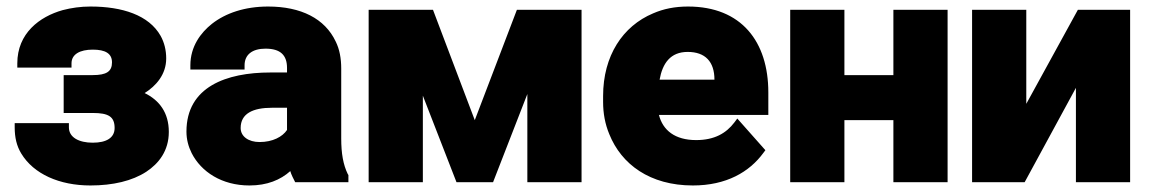

<svg xmlns="http://www.w3.org/2000/svg" viewBox="-20 -558 3520 588"><path d="M25 -168C25 -137 31 -111 45 -88C83 -25 162 10 257 10C326 10 385 -4 428 -32C466 -57 497 -96 497 -154C497 -213 468 -251 423 -273C458 -295 489 -330 489 -379C489 -405 483 -428 472 -448C436 -512 354 -538 257 -538C227 -538 199 -534 172 -527C101 -507 33 -456 33 -364V-351H199V-364C199 -392 225 -406 264 -406C303 -406 323 -394 323 -367C323 -339 306 -328 264 -328H175V-212H264C312 -212 331 -201 331 -166C331 -136 306 -121 264 -121C222 -121 191 -137 191 -168V-181H25Z M551 -155C551 -131 557 -109 567 -89C596 -32 659 10 744 10C798 10 839 -7 869 -34C872 -23 879 -10 884 0H1047V-22L1045 -25C1031 -54 1025 -88 1025 -134V-348C1025 -379 1020 -407 1008 -431C975 -501 902 -538 801 -538C730 -538 671 -518 629 -485C595 -458 563 -416 563 -358V-345H729V-358C729 -391 753 -409 793 -409C839 -409 859 -389 859 -350V-336H808C673 -336 551 -292 551 -155ZM717 -166C717 -210 754 -228 813 -228H859V-160C845 -139 815 -123 775 -123C741 -123 717 -140 717 -166Z M1109 0H1275V-265L1378 0H1490L1595 -270V0H1761V-528H1563L1434 -190L1306 -528H1109Z M1827 -246C1827 -211 1833 -178 1846 -147C1883 -55 1970 10 2102 10C2204 10 2275 -31 2318 -90L2324 -98L2238 -195L2229 -183C2204 -150 2168 -129 2112 -129C2047 -129 2010 -159 1998 -206H2333V-275C2333 -430 2251 -538 2087 -538C2047 -538 2012 -531 1980 -517C1887 -478 1827 -387 1827 -264ZM2000 -314C2009 -364 2033 -399 2086 -399C2140 -399 2168 -369 2168 -314Z M2400 0H2566V-190H2716V0H2882V-528H2716V-328H2566V-528H2400Z M2957 0H3118L3275 -289V0H3441V-528H3281L3123 -240V-528H2957Z"/></svg>

Font: Asimov Pro
Style: Ult
Weight: 900
Designer: Google
Version: Version 2.000980; 2014